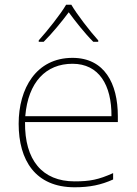

<svg xmlns="http://www.w3.org/2000/svg" viewBox="-20 -783 580 813"><path d="M282 -763H260C236 -722 181 -653 144 -612V-606H165C202 -643 243 -693 271 -731C299 -693 338 -643 375 -606H396V-612C359 -653 306 -722 282 -763ZM287 -538C133 -538 59 -408 59 -259C59 -104 130 10 296 10C360 10 408 0 459 -23V-50C397 -22 360 -15 296 -15C159 -15 84 -105 86 -266H479V-291C479 -430 422 -538 287 -538ZM287 -513C399 -513 453 -423 452 -291H87C99 -436 175 -513 287 -513Z"/></svg>

Font: Noto Sans Canadian Aboriginal Thin
Style: Regular
Weight: 100
Designer: Monotype Design Team, Typotheque's Kevin King
Foundry: Monotype Imaging Inc.
Version: Version 2.004